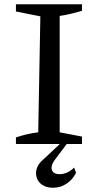

<svg xmlns="http://www.w3.org/2000/svg" viewBox="-20 -678 444 904"><path d="M55 0V-31Q82 -40 108 -46Q134 -52 160 -55L170 -601L55 -624V-658H366V-627Q342 -620 315.5 -613.5Q289 -607 261 -603V-55L366 -35V0ZM230 206Q199 206 179 192.5Q159 179 152.5 157.5Q146 136 154 113Q162 90 187 70L284 -21H310L240 72Q218 100 224 121Q230 142 261 142Q279 142 296.5 134Q314 126 329 111L338 136Q321 169 292.5 187.5Q264 206 230 206Z"/></svg>

Font: Piazzolla Thin Medium
Style: Regular
Weight: 500
Version: Version 2.005